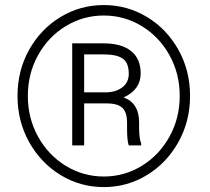

<svg xmlns="http://www.w3.org/2000/svg" viewBox="-20 -741 842 771"><path d="M743.2 -356Q743.2 -254.4 696.5 -170.7Q649.9 -86.9 570.6 -38.3Q491.2 10.3 397 10.3Q302.2 10.3 222.9 -38.3Q143.6 -86.9 96.9 -170.7Q50.3 -254.4 50.3 -356Q50.3 -457.5 96.9 -541Q143.6 -624.5 222.9 -672.6Q302.2 -720.7 397 -720.7Q491.2 -720.7 570.6 -672.6Q649.9 -624.5 696.5 -541Q743.2 -457.5 743.2 -356ZM701.7 -356Q701.7 -445.3 660.6 -519.3Q619.6 -593.3 549.6 -636Q479.5 -678.7 397 -678.7Q314 -678.7 243.9 -636Q173.8 -593.3 132.8 -519.3Q91.8 -445.3 91.8 -356Q91.8 -266.6 132.8 -192.4Q173.8 -118.2 243.9 -75.2Q314 -32.2 397 -32.2Q479.5 -32.2 549.6 -75.2Q619.6 -118.2 660.6 -192.4Q701.7 -266.6 701.7 -356ZM538.6 -227.1Q538.6 -186 546.9 -165V-157.2H497.1Q490.2 -173.8 490.2 -227.5V-248.5Q490.2 -289.6 471.7 -307.6Q453.1 -325.7 409.2 -325.7H317.9V-157.2H270V-566.9H395.5Q467.8 -566.9 506.3 -536.1Q544.9 -505.4 544.9 -445.8Q544.9 -380.9 476.1 -349.6Q538.6 -327.6 538.6 -249ZM497.1 -444.8Q497.1 -472.7 487.5 -489.5Q478 -506.3 455.8 -514.4Q433.6 -522.5 395.5 -522.5H317.9V-370.1H405.8Q444.8 -370.6 470.9 -390.1Q497.1 -409.7 497.1 -444.8Z"/></svg>

Font: Heebo Light
Style: Regular
Weight: 300
Designer: Oded Ezer
Foundry: Meir Sadan
Version: Version 2.001; ttfautohint (v1.5.14-ce02) -l 8 -r 50 -G 200 